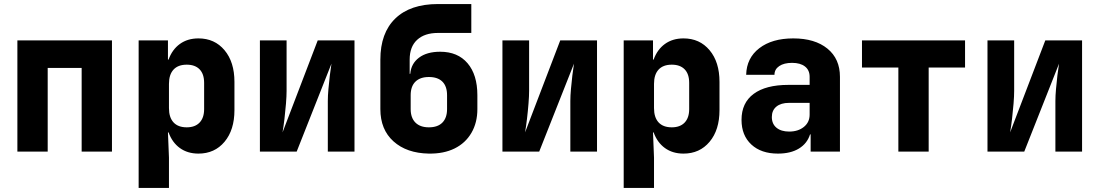

<svg xmlns="http://www.w3.org/2000/svg" viewBox="-20 -750 5440 950"><path d="M66 0V-550H534V0H384V-414H216V0Z M666 180V-550H811V-455H814Q832 -505 870 -532.5Q908 -560 962 -560Q1042 -560 1091 -501.5Q1140 -443 1140 -345V-205Q1140 -107 1091 -48.5Q1042 10 962 10Q908 10 870 -17.5Q832 -45 814 -95H811L816 30V180ZM904 -120Q945 -120 967.5 -143.5Q990 -167 990 -210V-340Q990 -384 967.5 -407Q945 -430 904 -430Q861 -430 838.5 -405.5Q816 -381 816 -335V-215Q816 -169 838.5 -144.5Q861 -120 904 -120Z M1266 0V-550H1398V-300Q1398 -275 1395 -237.5Q1392 -200 1387.5 -162Q1383 -124 1378 -95L1552 -550H1734V0H1602V-250Q1602 -276 1605 -309.5Q1608 -343 1612 -377Q1616 -411 1620 -435L1448 0Z M2102 10Q1992 8 1927 -50.5Q1862 -109 1862 -210V-455Q1862 -587 1936 -658.5Q2010 -730 2147 -730H2312V-587H2147Q2081 -587 2044 -553Q2007 -519 2007 -455V-385H2010Q2014 -435 2053 -464.5Q2092 -494 2158 -494Q2245 -494 2293.5 -437Q2342 -380 2342 -279V-210Q2342 -143 2312.5 -92.5Q2283 -42 2229.5 -15.5Q2176 11 2102 10ZM2102 -120Q2146 -120 2169 -143.5Q2192 -167 2192 -210V-279Q2192 -323 2169 -346Q2146 -369 2102 -369Q2059 -369 2035.5 -346Q2012 -323 2012 -279V-210Q2012 -167 2035.5 -143.5Q2059 -120 2102 -120Z M2466 0V-550H2598V-300Q2598 -275 2595 -237.5Q2592 -200 2587.5 -162Q2583 -124 2578 -95L2752 -550H2934V0H2802V-250Q2802 -276 2805 -309.5Q2808 -343 2812 -377Q2816 -411 2820 -435L2648 0Z M3066 180V-550H3211V-455H3214Q3232 -505 3270 -532.5Q3308 -560 3362 -560Q3442 -560 3491 -501.5Q3540 -443 3540 -345V-205Q3540 -107 3491 -48.5Q3442 10 3362 10Q3308 10 3270 -17.5Q3232 -45 3214 -95H3211L3216 30V180ZM3304 -120Q3345 -120 3367.5 -143.5Q3390 -167 3390 -210V-340Q3390 -384 3367.5 -407Q3345 -430 3304 -430Q3261 -430 3238.5 -405.5Q3216 -381 3216 -335V-215Q3216 -169 3238.5 -144.5Q3261 -120 3304 -120Z M3829 10Q3746 10 3697.5 -35Q3649 -80 3649 -157Q3649 -241 3709 -285.5Q3769 -330 3881 -330H3986V-370Q3986 -403 3963 -421Q3940 -439 3899 -439Q3859 -439 3835.5 -423Q3812 -407 3812 -380H3672Q3674 -463 3737 -511.5Q3800 -560 3905 -560Q4012 -560 4074 -509.5Q4136 -459 4136 -370V0H3991V-85H3988Q3974 -40 3933 -15Q3892 10 3829 10ZM3885 -99Q3929 -99 3957.5 -122Q3986 -145 3986 -183V-241H3884Q3844 -241 3821.5 -222.5Q3799 -204 3799 -171Q3799 -137 3822 -118Q3845 -99 3885 -99Z M4425 0V-416H4245V-550H4755V-416H4575V0Z M4866 0V-550H4998V-300Q4998 -275 4995 -237.5Q4992 -200 4987.5 -162Q4983 -124 4978 -95L5152 -550H5334V0H5202V-250Q5202 -276 5205 -309.5Q5208 -343 5212 -377Q5216 -411 5220 -435L5048 0Z"/></svg>

Font: NKDuy Mono ExtraBold
Style: Regular
Weight: 800
Monospace: yes
Designer: NKDuy
Foundry: NKDuy
Version: Version 2.251; ttfautohint (v1.8.4.7-5d5b)